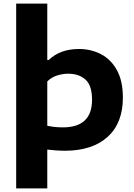

<svg xmlns="http://www.w3.org/2000/svg" viewBox="-20 -828 746 1068"><path d="M70 220V-808H243V-494.5H251Q315 -555.5 419 -555.5Q486 -555.5 541.5 -526.8Q597 -498 630.2 -438Q663.5 -378 663.5 -285Q663.5 -143 578.2 -66.2Q493 10.5 341 10.5Q314.5 10.5 289.2 8.5Q264 6.5 243 4V220ZM329.5 -119.5Q492 -119.5 492 -273Q492 -353 455.2 -385.5Q418.5 -418 359.5 -418Q329 -418 297.8 -408.2Q266.5 -398.5 243 -375V-128.5Q260.5 -124.5 283 -122Q305.5 -119.5 329.5 -119.5Z"/></svg>

Font: Encode Sans Expanded Expanded
Style: Bold
Weight: 700
Width: 7
Designer: Multiple Designers
Foundry: Impallari Type
Version: Version 3.000; ttfautohint (v1.8.3) -l 8 -r 50 -G 200 -x 14 